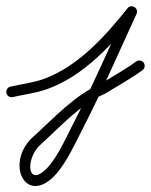

<svg xmlns="http://www.w3.org/2000/svg" viewBox="-39 -292 492 627"><path d="M3 25C3 25 3 25 3 25C40.4 16.2 78 12.1 114.6 -0.9C233.8 -43.4 328.1 -146.9 404.7 -243.1C411.1 -251.1 405.8 -260.3 397.9 -265.2C390 -270.1 379.4 -270.6 375.1 -261.3C316.6 -133.9 260.7 -5.1 196.3 119.5C173.5 163.7 141.5 238.1 101.3 269.2C47.8 310.6 46.4 220.8 94.5 179.2C94.5 179.2 94.5 179.2 94.6 179.1C94.7 179 94.7 179 94.7 179C156.9 122.8 224.5 47.6 301.8 15.1C301.8 15.1 302.4 14.8 303 14.5C303.6 14.2 304.2 13.9 304.2 13.9C344.8 -11.3 387.8 -34.8 426.3 -62.8C434.1 -68.5 435.8 -79.5 430.2 -87.3C424.5 -95.1 413.5 -96.8 405.7 -91.2C405.7 -91.2 405.7 -91.2 405.7 -91.2C367.9 -63.6 325.6 -40.6 285.8 -15.9C285.8 -15.9 286.4 -16.2 287 -16.5C287.6 -16.8 288.3 -17.2 288.2 -17.1C206.7 17 136.6 93.9 71.3 153C71.3 153 71.3 153 71.4 152.9C71.5 152.8 71.5 152.8 71.5 152.8C-19 231.1 34.9 364.8 122.7 296.8C168 261.8 201.7 185.3 227.4 135.6C292 10.5 348.2 -118.8 406.9 -246.7C411.2 -256 407 -264.6 400.1 -268.8C393.2 -273 383.7 -272.9 377.3 -264.9C305.1 -174.3 215.4 -74 103 -33.9C67.6 -21.3 31.1 -17.6 -5 -9C-14.4 -6.8 -20.3 2.6 -18 12C-15.8 21.4 -6.4 27.3 3 25Z"/></svg>

Font: FRB American Cursive Guidelines
Style: Italic
Weight: 400
Italic angle: -25°
Version: Version 2.0;Modular Font Editor K font №1